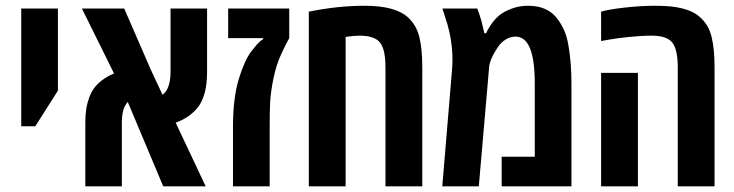

<svg xmlns="http://www.w3.org/2000/svg" viewBox="-20 -660 2601 680"><path d="M55.2 -212.9V-629.9H185.1V-338.9L105 -212.9Z M713.4 -629.9V-404.3Q713.4 -326.7 684.1 -284.2Q672.4 -267.6 651.6 -251.7Q630.9 -235.8 602.1 -225.6L708.5 0H558.1L432.6 -298.8Q411.6 -277.8 411.6 -226.6V0H282.2V-225.1Q282.2 -253.4 285.6 -275.1Q289.1 -296.9 298.8 -321.8Q318.8 -372.1 383.8 -399.9L270 -629.9H419.9L513.7 -414.1L555.7 -324.2Q583 -344.7 584 -402.8V-629.9Z M1004.4 -629.9V-524.9Q994.6 -508.3 976.6 -469.7Q958.5 -431.2 948.5 -382.1Q938.5 -333 936.8 -299.3Q935.1 -265.6 935.1 -211.9V0H805.2V-211.9Q805.2 -314 826.2 -381.8Q846.7 -447.8 870.1 -478Q893.6 -508.8 906.2 -517.6L912.1 -521.5V-524.9H788.1V-629.9Z M1073.7 0V-618.7Q1176.3 -639.6 1272 -639.6Q1380.9 -639.6 1425.8 -597.7Q1456.1 -569.3 1465.8 -525.9Q1475.6 -485.4 1475.6 -420.4V0H1345.2V-420.9Q1345.2 -485.4 1325.7 -509.5Q1306.2 -533.7 1252.9 -533.7Q1234.9 -533.7 1204.1 -529.3V0Z M1993.2 -499Q2003.9 -438 2003.9 -365.2V0H1756.8V-105H1874V-364.3Q1874 -530.3 1806.2 -530.3Q1787.1 -530.3 1770.5 -519.8Q1753.9 -509.3 1744.1 -494.1Q1722.2 -461.9 1715.8 -439.5L1712.9 -428.7L1675.8 0H1546.4L1580.6 -408.7Q1582.5 -428.7 1582.5 -449.2Q1582.5 -510.7 1564.5 -574.2L1546.9 -629.9H1670.4Q1677.7 -611.3 1685.1 -585.9L1695.3 -542.5H1702.1Q1707.5 -556.6 1720.5 -575Q1733.4 -593.3 1748.8 -606Q1764.2 -618.7 1791.5 -629.2Q1818.8 -639.6 1850.8 -639.6Q1882.8 -639.6 1907.7 -629.4Q1932.6 -619.1 1949 -599.6Q1965.3 -580.1 1976.6 -555.9Q1987.8 -531.7 1993.2 -499Z M2501 -525.9Q2510.7 -485.4 2510.7 -420.4V0H2380.4V-420.9Q2380.4 -485.4 2360.8 -509.5Q2341.3 -533.7 2288.1 -533.7Q2252.4 -533.7 2207.5 -529.1Q2162.6 -524.4 2135.7 -519.5L2108.9 -514.6V-618.7Q2133.8 -626.5 2191.9 -633.1Q2250 -639.6 2297.1 -639.6Q2344.2 -639.6 2373.5 -634.8Q2402.8 -629.9 2424.1 -621.1Q2445.3 -612.3 2460.7 -597.9Q2476.1 -583.5 2485.8 -566.7Q2495.6 -549.8 2501 -525.9ZM2239.3 0H2108.9V-401.9H2239.3Z"/></svg>

Font: Open Sans Hebrew Condensed
Style: Bold
Weight: 700
Width: 3
Foundry: Ascender Corporation, Yanek Iontef
Version: Version 2.001;PS 002.001;hotconv 1.0.70;makeotf.lib2.5.58329